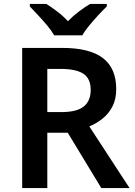

<svg xmlns="http://www.w3.org/2000/svg" viewBox="-20 -958 686 978"><path d="M296 -714Q437 -714 504.5 -662Q572 -610 572 -504Q572 -452 552.5 -415Q533 -378 502 -353.5Q471 -329 435 -314L640 0H496L325 -282H221V0H93V-714ZM288 -607H221V-387H292Q371 -387 406.5 -415.5Q442 -444 442 -500Q442 -558 404.5 -582.5Q367 -607 288 -607ZM256 -778Q243 -801 220.5 -828Q198 -855 174 -880.5Q150 -906 132 -925V-938H216Q243 -921 272 -899Q301 -877 326 -850Q352 -877 382 -899.5Q412 -922 439 -938H524V-925Q505 -907 481 -881Q457 -855 434.5 -828Q412 -801 399 -778Z"/></svg>

Font: Noto Sans Ethiopic SemiBold
Style: Regular
Weight: 600
Designer: Monotype Design Team
Foundry: Monotype Imaging Inc.
Version: Version 2.102; ttfautohint (v1.8.4.7-5d5b)